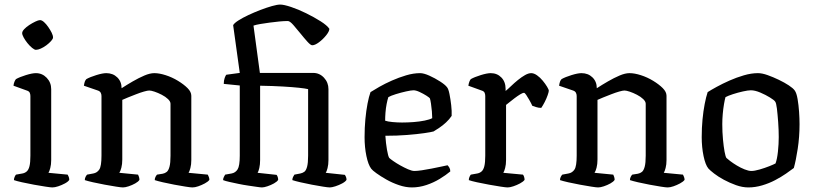

<svg xmlns="http://www.w3.org/2000/svg" viewBox="-20 -820 3572 840"><path d="M209 0Q202 0 179 -3.5Q156 -7 128.5 -12Q101 -17 76.5 -22.5Q52 -28 41 -32Q41 -39 44 -46Q47 -53 50 -56L78 -61Q89 -63 97 -70Q105 -77 109 -93Q113 -109 113 -139V-400Q113 -408 110 -414.5Q107 -421 97 -424L39 -445Q40 -455 43.5 -463Q47 -471 50 -474Q66 -483 93.5 -491.5Q121 -500 137 -500Q165 -500 184.5 -479.5Q204 -459 204 -430V-120Q204 -100 200 -85Q196 -70 192 -64L276 -56Q278 -52 280.5 -46.5Q283 -41 283 -33Q278 -25 264 -17.5Q250 -10 235 -5Q220 0 209 0ZM137 -602Q131 -602 120.5 -610.5Q110 -619 100 -631.5Q90 -644 83.5 -656Q77 -668 77 -675Q77 -683 86 -692.5Q95 -702 108 -710.5Q121 -719 134.5 -725.5Q148 -732 155 -732Q163 -732 172.5 -723.5Q182 -715 191 -702Q200 -689 206 -677Q212 -665 212 -656Q212 -650 203.5 -640.5Q195 -631 183 -622Q171 -613 158.5 -607.5Q146 -602 137 -602Z M518 0Q510 0 488 -3.5Q466 -7 438.5 -12Q411 -17 387 -22.5Q363 -28 351 -32Q351 -40 354.5 -46.5Q358 -53 361 -56L388 -61Q405 -64 414.5 -78.5Q424 -93 424 -139V-400Q424 -408 420.5 -414.5Q417 -421 408 -424L347 -445Q349 -458 351.5 -464Q354 -470 358 -474Q374 -483 401.5 -491.5Q429 -500 445 -500Q474 -500 493 -481.5Q512 -463 512 -434Q535 -449 561 -464Q587 -479 611.5 -489.5Q636 -500 655 -500Q677 -500 705 -491Q733 -482 758.5 -466.5Q784 -451 800.5 -434.5Q817 -418 817 -401V-120Q817 -100 813 -85Q809 -70 805 -64L889 -56Q891 -52 893.5 -46Q896 -40 896 -33Q890 -25 876 -17.5Q862 -10 847.5 -5Q833 0 822 0Q814 0 792 -3.5Q770 -7 743 -12Q716 -17 692.5 -22.5Q669 -28 657 -32Q657 -40 660.5 -46.5Q664 -53 667 -56L692 -60Q702 -62 709.5 -68Q717 -74 721.5 -90.5Q726 -107 726 -139V-366Q726 -376 715 -386.5Q704 -397 687.5 -405.5Q671 -414 656 -419Q641 -424 633 -424Q626 -424 610 -419.5Q594 -415 575 -407.5Q556 -400 539.5 -393.5Q523 -387 515 -383V-122Q515 -102 511 -86.5Q507 -71 502 -64L584 -56Q586 -52 588 -46Q590 -40 590 -33Q585 -25 571.5 -17.5Q558 -10 543 -5Q528 0 518 0Z M1126 0Q1120 0 1103.5 -2.5Q1087 -5 1066 -8Q1045 -11 1023.5 -15.5Q1002 -20 984 -24Q966 -28 956 -32Q956 -39 959.5 -46Q963 -53 965 -56L993 -61Q1010 -64 1019.5 -79Q1029 -94 1029 -139V-446L959 -453Q959 -468 963 -479Q967 -490 970 -493L1029 -501L1000 -710Q1005 -719 1023 -730.5Q1041 -742 1066.5 -754Q1092 -766 1119.5 -776.5Q1147 -787 1170 -793.5Q1193 -800 1206 -800Q1222 -800 1253.5 -789.5Q1285 -779 1319.5 -762Q1354 -745 1382.5 -727Q1411 -709 1421 -694Q1421 -683 1407 -665.5Q1393 -648 1375.5 -635Q1358 -622 1346 -622Q1339 -622 1325 -637.5Q1311 -653 1294.5 -673.5Q1278 -694 1263.5 -710.5Q1249 -727 1240 -728Q1223 -728 1202 -726Q1181 -724 1159 -721Q1137 -718 1119 -715Q1101 -712 1089 -708L1117 -501H1350Q1378 -501 1397.5 -480Q1417 -459 1417 -430V-120Q1417 -100 1413 -84.5Q1409 -69 1405 -64L1489 -55Q1491 -52 1493.5 -46.5Q1496 -41 1496 -33Q1491 -25 1477 -17.5Q1463 -10 1447.5 -5Q1432 0 1423 0Q1415 0 1393 -3.5Q1371 -7 1344.5 -12Q1318 -17 1294.5 -22.5Q1271 -28 1259 -32Q1259 -39 1262 -45.5Q1265 -52 1268 -56L1294 -61Q1304 -63 1311.5 -68.5Q1319 -74 1323.5 -90.5Q1328 -107 1328 -139V-430Q1316 -433 1288 -436Q1260 -439 1217.5 -441.5Q1175 -444 1118 -445V-120Q1118 -100 1114.5 -85Q1111 -70 1107 -64L1190 -55Q1192 -53 1194.5 -47Q1197 -41 1197 -33Q1192 -25 1178.5 -17.5Q1165 -10 1150 -5Q1135 0 1126 0Z M1782 0Q1755 0 1725.5 -10Q1696 -20 1670.5 -34.5Q1645 -49 1627 -62Q1609 -75 1604 -82Q1591 -99 1583 -137.5Q1575 -176 1575 -220Q1575 -261 1578.5 -298.5Q1582 -336 1588 -367Q1594 -398 1601 -417Q1615 -426 1639.5 -440Q1664 -454 1694.5 -467.5Q1725 -481 1757 -490.5Q1789 -500 1818 -500Q1834 -500 1858.5 -489Q1883 -478 1905.5 -463.5Q1928 -449 1936 -438Q1942 -431 1946.5 -408.5Q1951 -386 1954 -360Q1957 -334 1956 -313Q1946 -298 1931.5 -284.5Q1917 -271 1902 -261Q1887 -251 1877 -245Q1867 -242 1836 -237.5Q1805 -233 1761 -229.5Q1717 -226 1666 -226Q1668 -194 1673 -165Q1678 -136 1683 -129Q1687 -125 1700.5 -115.5Q1714 -106 1731 -96.5Q1748 -87 1765 -79.5Q1782 -72 1793 -72Q1805 -72 1825.5 -75Q1846 -78 1868.5 -82.5Q1891 -87 1910 -91Q1929 -95 1938 -97Q1942 -93 1946 -86.5Q1950 -80 1950 -70Q1931 -54 1904 -37.5Q1877 -21 1845.5 -10.5Q1814 0 1782 0ZM1739 -284Q1764 -284 1790 -286Q1816 -288 1838 -292.5Q1860 -297 1871 -303Q1871 -315 1869.5 -333Q1868 -351 1865.5 -367Q1863 -383 1861 -389Q1859 -393 1845.5 -401.5Q1832 -410 1816 -417.5Q1800 -425 1789 -425Q1779 -425 1756.5 -420Q1734 -415 1711.5 -408Q1689 -401 1679 -395Q1675 -383 1671.5 -365Q1668 -347 1666.5 -327.5Q1665 -308 1665 -292Q1676 -288 1697.5 -286Q1719 -284 1739 -284Z M2201 0Q2193 0 2170.5 -3.5Q2148 -7 2120 -12Q2092 -17 2067 -22.5Q2042 -28 2031 -32Q2031 -39 2034 -46Q2037 -53 2040 -56L2068 -61Q2079 -63 2087 -70Q2095 -77 2099 -93Q2103 -109 2103 -139V-400Q2103 -408 2100 -414.5Q2097 -421 2087 -424L2029 -445Q2031 -457 2034 -464Q2037 -471 2040 -474Q2056 -483 2083.5 -491.5Q2111 -500 2127 -500Q2155 -500 2173.5 -481Q2192 -462 2192 -431V-422Q2202 -430 2216 -443.5Q2230 -457 2246 -470Q2262 -483 2277 -491.5Q2292 -500 2304 -500Q2316 -500 2329.5 -490.5Q2343 -481 2354.5 -467Q2366 -453 2373.5 -440.5Q2381 -428 2381 -423Q2381 -418 2376 -403.5Q2371 -389 2363 -373.5Q2355 -358 2348 -348Q2336 -348 2325.5 -351.5Q2315 -355 2309 -357Q2303 -370 2295.5 -383Q2288 -396 2282 -405Q2276 -414 2272 -414Q2267 -414 2255.5 -407Q2244 -400 2231.5 -390.5Q2219 -381 2208.5 -372.5Q2198 -364 2194 -361V-120Q2194 -100 2190 -85Q2186 -70 2182 -64L2268 -56Q2270 -54 2272.5 -47.5Q2275 -41 2275 -33Q2269 -25 2255 -17.5Q2241 -10 2226 -5Q2211 0 2201 0Z M2597 0Q2589 0 2567 -3.5Q2545 -7 2517.5 -12Q2490 -17 2466 -22.5Q2442 -28 2430 -32Q2430 -40 2433.5 -46.5Q2437 -53 2440 -56L2467 -61Q2484 -64 2493.5 -78.5Q2503 -93 2503 -139V-400Q2503 -408 2499.5 -414.5Q2496 -421 2487 -424L2426 -445Q2428 -458 2430.5 -464Q2433 -470 2437 -474Q2453 -483 2480.5 -491.5Q2508 -500 2524 -500Q2553 -500 2572 -481.5Q2591 -463 2591 -434Q2614 -449 2640 -464Q2666 -479 2690.5 -489.5Q2715 -500 2734 -500Q2756 -500 2784 -491Q2812 -482 2837.5 -466.5Q2863 -451 2879.5 -434.5Q2896 -418 2896 -401V-120Q2896 -100 2892 -85Q2888 -70 2884 -64L2968 -56Q2970 -52 2972.5 -46Q2975 -40 2975 -33Q2969 -25 2955 -17.5Q2941 -10 2926.5 -5Q2912 0 2901 0Q2893 0 2871 -3.5Q2849 -7 2822 -12Q2795 -17 2771.5 -22.5Q2748 -28 2736 -32Q2736 -40 2739.5 -46.5Q2743 -53 2746 -56L2771 -60Q2781 -62 2788.5 -68Q2796 -74 2800.5 -90.5Q2805 -107 2805 -139V-366Q2805 -376 2794 -386.5Q2783 -397 2766.5 -405.5Q2750 -414 2735 -419Q2720 -424 2712 -424Q2705 -424 2689 -419.5Q2673 -415 2654 -407.5Q2635 -400 2618.5 -393.5Q2602 -387 2594 -383V-122Q2594 -102 2590 -86.5Q2586 -71 2581 -64L2663 -56Q2665 -52 2667 -46Q2669 -40 2669 -33Q2664 -25 2650.5 -17.5Q2637 -10 2622 -5Q2607 0 2597 0Z M3254 0Q3228 0 3200 -10Q3172 -20 3147 -33.5Q3122 -47 3104 -61Q3086 -75 3079 -83Q3066 -99 3058 -137.5Q3050 -176 3050 -220Q3050 -261 3053.5 -297.5Q3057 -334 3063 -365Q3069 -396 3076 -417Q3090 -426 3115.5 -440Q3141 -454 3171.5 -467.5Q3202 -481 3234.5 -490.5Q3267 -500 3296 -500Q3314 -500 3338 -491.5Q3362 -483 3387 -471Q3412 -459 3431 -446.5Q3450 -434 3457 -424Q3465 -413 3469.5 -386.5Q3474 -360 3476 -330.5Q3478 -301 3478 -277Q3478 -221 3470 -169Q3462 -117 3453 -85Q3440 -75 3419 -60.5Q3398 -46 3371.5 -32Q3345 -18 3314.5 -9Q3284 0 3254 0ZM3267 -72Q3281 -72 3303.5 -78.5Q3326 -85 3346 -93Q3366 -101 3373 -105Q3380 -124 3383.5 -157Q3387 -190 3387 -220Q3387 -252 3384.5 -286Q3382 -320 3379 -345Q3376 -370 3371 -376Q3367 -382 3348.5 -393.5Q3330 -405 3306.5 -415Q3283 -425 3265 -425Q3253 -425 3230.5 -420Q3208 -415 3186.5 -408Q3165 -401 3154 -395Q3151 -385 3147.5 -364.5Q3144 -344 3142 -321Q3140 -298 3140 -277Q3140 -242 3143 -210Q3146 -178 3150 -156.5Q3154 -135 3158 -129Q3162 -125 3174.5 -115.5Q3187 -106 3203.5 -96Q3220 -86 3237.5 -79Q3255 -72 3267 -72Z"/></svg>

Font: Texturina 12pt
Style: Regular
Weight: 400
Designer: Guillermo Torres Carreño
Foundry: Omnibus-Type
Version: Version 1.002